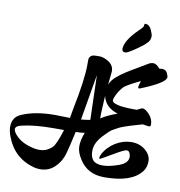

<svg xmlns="http://www.w3.org/2000/svg" viewBox="-133 -1035 1109 1185"><g transform="rotate(10 421.5 -442.5)"><path d="M231 -290 321 -288H324Q326 -296 329.5 -319Q333 -342 335 -350Q373 -536 373 -631V-657Q373 -674 381.5 -682.5Q390 -691 399.5 -692.5Q409 -694 437.5 -694Q466 -694 497.5 -673Q529 -652 529 -616Q529 -609 526.5 -589.5Q524 -570 520 -531Q532 -560 557.5 -582Q583 -604 612.5 -623Q642 -642 683 -665.5Q724 -689 740 -699.5Q756 -710 774 -710Q792 -710 815 -683Q827 -685 832 -685Q855 -685 865 -665Q873 -646 873 -640Q873 -604 720 -543Q714 -541 712 -541Q706 -541 706 -549.5Q706 -558 716 -588L683 -572Q625 -542 612 -528Q588 -499 577 -475Q566 -451 566 -443Q566 -409 705 -409H722Q749 -424 756 -424Q773 -424 798.5 -396.5Q824 -369 824 -333Q824 -321 811 -321Q807 -321 774 -327Q764 -324 736.5 -316Q709 -308 699 -305Q689 -302 666 -294Q643 -286 632.5 -280.5Q622 -275 603.5 -265Q585 -255 574 -244Q535 -207 521 -186Q495 -150 495 -111.5Q495 -73 513 -53.5Q531 -34 572.5 -34Q614 -34 671.5 -54.5Q729 -75 729 -114Q729 -127 723 -139.5Q717 -152 703.5 -152Q690 -152 621.5 -111.5Q553 -71 549 -71Q545 -71 545 -77.5Q545 -84 552 -100Q578 -149 626 -178Q674 -207 725.5 -207Q777 -207 812.5 -177Q848 -147 848 -108.5Q848 -70 828 -44Q767 36 596 36Q490 36 439 -46Q411 -89 411 -126.5Q411 -164 430 -213Q406 -209 374 -209Q354 -117 340 -67Q326 -17 288.5 19.5Q251 56 196 56Q180 56 158 51Q29 16 -18 -112Q-30 -145 -30 -170Q-30 -230 20 -252Q104 -290 231 -290ZM301 -208H237Q119 -208 42 -190Q1 -182 1 -161Q1 -144 28 -117Q55 -90 98 -75.5Q141 -61 170 -61Q199 -61 218.5 -71Q238 -81 249.5 -92Q261 -103 272 -128Q286 -159 301 -208ZM450 -298Q447 -375 442 -577Q434 -531 417.5 -433.5Q401 -336 393 -290Q431 -294 450 -298ZM514 -460Q506 -323 509 -317Q542 -341 609 -365Q528 -391 514 -460ZM569 -762Q569 -817 651 -896Q665 -910 670.5 -916.5Q676 -923 676 -932Q676 -941 682 -941Q706 -941 719.5 -913Q733 -885 733 -871Q733 -843 711 -825Q701 -812 652 -778.5Q603 -745 590.5 -745Q578 -745 573.5 -751Q569 -757 569 -762Z"/></g></svg>

Font: Devonshire
Style: Regular
Weight: 400
Designer: Astigmatic (AOETI)
Foundry: Astigmatic (AOETI)
Version: Version 1.001